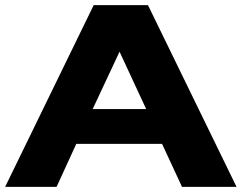

<svg xmlns="http://www.w3.org/2000/svg" viewBox="-22 -730 944 750"><path d="M-2 0 344 -710H556L902 0H689L611 -168H276L199 0ZM340 -304H549L445 -528Z"/></svg>

Font: Special Gothic Extended Bold
Style: Regular
Weight: 700
Width: 7
Designer: Alistair McCready
Foundry: Monolith
Version: Version 1.000; ttfautohint (v1.8.4.7-5d5b)